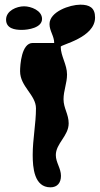

<svg xmlns="http://www.w3.org/2000/svg" viewBox="-20 -781 427 822"><path d="M6 -697C6 -659 43 -653 73 -653C101 -653 160 -662 160 -700C160 -736 113 -754 83 -754C51 -754 6 -735 6 -697ZM120 -118C120 -64 126 21 196 21C226 21 241 1 241 -28C241 -61 219 -85 219 -117C219 -167 274 -199 274 -253C274 -292 252 -318 252 -356C252 -393 267 -425 267 -462C267 -505 240 -541 240 -581C240 -590 387 -619 387 -706C387 -748 363 -761 324 -761C279 -761 192 -731 192 -678C192 -648 212 -627 212 -597H120C72 -597 66 -503 66 -476C66 -410 134 -375 134 -317C134 -252 120 -185 120 -118Z"/></svg>

Font: Charger
Style: Overspray
Weight: 400
Designer: Jasper
Foundry: Cannot Into Space Fonts
Version: Version 0.980